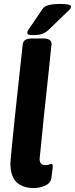

<svg xmlns="http://www.w3.org/2000/svg" viewBox="-20 -951 382 979"><path d="M196 -755Q223 -755 233 -747.5Q243 -740 243 -728Q243 -728 239.5 -696.5Q236 -665 231 -613Q226 -561 219 -499Q212 -437 205.5 -374.5Q199 -312 194 -259.5Q189 -207 185.5 -175Q182 -143 182 -142Q182 -125 189 -117Q196 -109 212 -109Q222 -109 230 -112Q238 -115 241 -115Q249 -115 249 -104Q249 -102 247.5 -86Q246 -70 242 -44Q238 -16 209 -4Q180 8 154 8Q96 8 64.5 -22Q33 -52 33 -119Q33 -126 36.5 -162Q40 -198 45.5 -252.5Q51 -307 57.5 -370.5Q64 -434 71 -496.5Q78 -559 83.5 -610.5Q89 -662 92.5 -693.5Q96 -725 96 -725Q98 -740 109 -747.5Q120 -755 148 -755ZM284 -931Q342 -931 342 -918Q342 -913 339.5 -908.5Q337 -904 326 -893.5Q315 -883 291.5 -860.5Q268 -838 226 -797Q217 -788 200 -780Q183 -772 148 -772Q132 -772 125.5 -774.5Q119 -777 119 -785Q119 -791 126 -801.5Q133 -812 150 -836Q167 -860 196 -904Q206 -920 230 -925.5Q254 -931 284 -931Z"/></svg>

Font: Asap VF Beta
Style: Italic
Weight: 400
Italic angle: -6°
Designer: Pablo Cosgaya
Foundry: Pablo Cosgaya
Version: Version 1.007